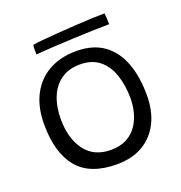

<svg xmlns="http://www.w3.org/2000/svg" viewBox="-123 -760 831 881"><g transform="rotate(-20 293.0 -319.0)"><path d="M300.5 16.5Q170 16.5 109 -57Q48 -130.5 48 -268.5Q48 -354.5 79.5 -414Q111 -473.5 167.8 -504.8Q224.5 -536 300 -536Q382 -536 434.2 -498.2Q486.5 -460.5 511.8 -392.8Q537 -325 537 -235.5Q537 -159 508.8 -102.2Q480.5 -45.5 427.8 -14.5Q375 16.5 300.5 16.5ZM297 -55Q342 -55 373.5 -71.5Q405 -88 424.2 -115.8Q443.5 -143.5 452.5 -177.5Q461.5 -211.5 461.5 -246Q461.5 -311.5 443.8 -362.8Q426 -414 389.8 -443.2Q353.5 -472.5 296 -472.5Q241 -472.5 203.5 -446.2Q166 -420 147 -373.5Q128 -327 128 -265.5Q128 -172 171.2 -113.5Q214.5 -55 297 -55ZM485.5 -600Q452 -600 406.5 -598.5Q361 -597 310.5 -594.8Q260 -592.5 211.5 -589.8Q163 -587 125 -583.5Q124 -595 124.2 -607.8Q124.5 -620.5 126 -630Q141.5 -633 174.8 -636Q208 -639 250.2 -642.2Q292.5 -645.5 337 -648.2Q381.5 -651 420 -652.5Q458.5 -654 482.5 -654Q483.5 -648.5 484.5 -632.5Q485.5 -616.5 485.5 -600Z"/></g></svg>

Font: Grandstander Thin Light
Style: Regular
Weight: 300
Version: Version 1.200